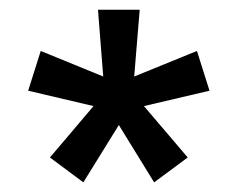

<svg xmlns="http://www.w3.org/2000/svg" viewBox="-20 -691 490 396"><path d="M192.9 -533.2 182.1 -670.9H268.1L256.8 -533.2L386.2 -585.9L412.1 -503.9L276.9 -472.2L367.2 -366.2L297.9 -314.9L225.1 -433.1L151.9 -314.9L83 -366.2L172.9 -472.2L38.1 -503.9L64 -585.9Z"/></svg>

Font: Pfennig
Style: Bold
Weight: 700
Version: Version 20120410 ; ttfautohint (v0.8)